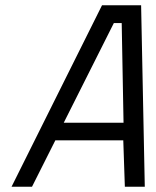

<svg xmlns="http://www.w3.org/2000/svg" viewBox="-20 -712 594 732"><path d="M24 0 369 -692H518L532 0H456L450 -177H191L102 0ZM414 -624 223 -244H451L444 -624Z"/></svg>

Font: TitilliumWebItalic
Style: Italic
Weight: 400
Italic angle: -13°
Version: Version 1.001;PS 57.000;hotconv 1.0.70;makeotf.lib2.5.55311